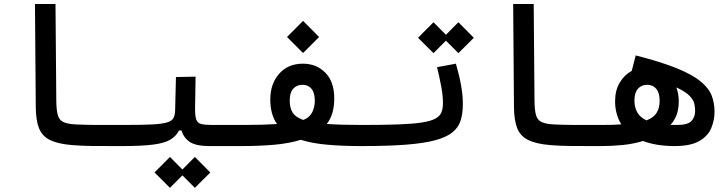

<svg xmlns="http://www.w3.org/2000/svg" viewBox="-20 -713 3556 941"><path d="M580.1 2.9Q570.3 2.9 561 2.9Q551.8 2.9 542.5 2.9Q481 2.9 430.2 2.4Q379.4 2 332 -2Q263.7 -7.8 225.3 -26.6Q187 -45.4 171.4 -84Q155.8 -122.6 155.3 -188.5L151.4 -693.4H252L255.9 -220.2Q256.3 -173.8 263.2 -149.2Q270 -124.5 290.8 -114.7Q311.5 -105 354 -103Q396.5 -101.1 441.9 -100.8Q487.3 -100.6 547.9 -100.6Q557.1 -100.6 566.7 -100.6Q576.2 -100.6 585.9 -100.6Q612.8 -100.6 612.8 -54.2Q612.8 -22.9 604 -10Q595.2 2.9 580.1 2.9Z M580.1 2.9 585.9 -100.6Q672.4 -100.6 722.9 -103Q773.4 -105.5 798.1 -112.8Q822.8 -120.1 830.3 -134.8Q837.9 -149.4 838.4 -174.3L842.3 -335.4L938.5 -337.4L936 -179.2Q936 -143.6 941.9 -127Q947.8 -110.4 965.3 -105.5Q982.9 -100.6 1018.6 -100.6H1171.9Q1190.4 -100.6 1199.5 -87.6Q1208.5 -74.7 1208.5 -56.2Q1208.5 -22 1196 -9.5Q1183.6 2.9 1166 2.9H1007.3Q940.9 2.9 910.6 -17.1Q880.4 -37.1 869.6 -73.7H857.4Q842.8 -44.9 814 -28.1Q785.2 -11.2 730 -4.2Q674.8 2.9 580.1 2.9ZM935.1 207.5 874 146.5 813 207.5 737.3 132.3 813 56.2 874 117.7 935.1 56.2 1010.7 132.3Z M1164.1 2.9 1171.9 -100.6Q1271 -100.6 1337.9 -105Q1304.7 -151.9 1304.7 -225.1Q1304.7 -302.2 1348.1 -351.6Q1391.6 -400.9 1464.8 -400.9Q1530.8 -400.9 1574.5 -356.7Q1618.2 -312.5 1618.2 -231Q1618.2 -151.4 1581.5 -105.5Q1616.7 -103 1660.6 -101.8Q1704.6 -100.6 1758.8 -100.6Q1786.1 -100.6 1798.8 -89.8Q1811.5 -79.1 1811.5 -51.8Q1811.5 -21 1795.4 -9Q1779.3 2.9 1750.5 2.9Q1658.7 2.9 1584.2 -3.7Q1509.8 -10.3 1454.1 -27.8Q1396.5 -9.8 1322.5 -3.4Q1248.5 2.9 1164.1 2.9ZM1466.8 -125Q1498 -137.7 1510.5 -163.3Q1522.9 -189 1522.9 -219.2Q1522.9 -257.8 1506.8 -277.6Q1490.7 -297.4 1462.9 -297.4Q1434.1 -297.4 1417 -278.1Q1399.9 -258.8 1399.9 -219.7Q1399.9 -184.1 1414.3 -161.1Q1428.7 -138.2 1466.8 -125ZM1465.3 -453.1 1386.7 -531.7 1465.3 -610.8 1543.9 -531.7Z M1752 2.9Q1735.8 2.9 1735.8 -52.7Q1735.8 -78.6 1742.7 -89.6Q1749.5 -100.6 1757.8 -100.6Q1863.8 -100.6 1934.6 -103.3Q2005.4 -106 2048.6 -112.8Q2091.8 -119.6 2114 -131.8Q2136.2 -144 2143.6 -162.6Q2150.9 -181.2 2150.9 -208Q2150.9 -244.1 2142.6 -288.6Q2134.3 -333 2122.1 -383.8L2214.4 -400.9Q2231 -343.8 2239.7 -294.7Q2248.5 -245.6 2248.5 -203.6Q2248.5 -157.7 2237.8 -123Q2227.1 -88.4 2197.5 -64.5Q2168 -40.5 2112.8 -25.6Q2057.6 -10.7 1969.2 -3.9Q1880.9 2.9 1752 2.9ZM2226.6 -452.6 2165.5 -513.7 2104.5 -452.6 2028.8 -527.8 2104.5 -604 2165.5 -542.5 2226.6 -604 2302.2 -527.8Z M2923.8 2.9Q2914.1 2.9 2904.8 2.9Q2895.5 2.9 2886.2 2.9Q2824.7 2.9 2773.9 2.4Q2723.1 2 2675.8 -2Q2607.4 -7.8 2569.1 -26.6Q2530.8 -45.4 2515.1 -84Q2499.5 -122.6 2499 -188.5L2495.1 -693.4H2595.7L2599.6 -220.2Q2600.1 -173.8 2606.9 -149.2Q2613.8 -124.5 2634.5 -114.7Q2655.3 -105 2697.8 -103Q2740.2 -101.1 2785.6 -100.8Q2831.1 -100.6 2891.6 -100.6Q2900.9 -100.6 2910.4 -100.6Q2919.9 -100.6 2929.7 -100.6Q2956.5 -100.6 2956.5 -54.2Q2956.5 -22.9 2947.8 -10Q2939 2.9 2923.8 2.9Z M2923.8 2.9Q2909.7 2.9 2902.6 -8.1Q2895.5 -19 2895.5 -56.2Q2895.5 -85 2904.5 -92.8Q2913.6 -100.6 2929.7 -100.6Q2961.9 -100.6 2984.4 -101.3Q3006.8 -102.1 3024.9 -103.5Q3010.7 -126.5 3002.7 -154.8Q2994.6 -183.1 2994.6 -217.3Q2994.6 -270 3017.3 -308.1Q3040 -346.2 3076.2 -365.7L3095.7 -441.4Q3220.2 -409.7 3296.9 -378.4Q3373.5 -347.2 3413.6 -314.2Q3453.6 -281.2 3467.8 -244.9Q3481.9 -208.5 3481.9 -166Q3481.9 -123 3465.6 -84.5Q3449.2 -45.9 3406.7 -21.5Q3364.3 2.9 3285.6 2.9Q3243.2 2.9 3204.1 -3.2Q3165 -9.3 3131.3 -22Q3085.4 -7.8 3032.7 -2.4Q2980 2.9 2923.8 2.9ZM3148.4 -123Q3184.1 -136.7 3198.5 -160.6Q3212.9 -184.6 3212.9 -218.3Q3212.9 -257.8 3196.5 -277.6Q3180.2 -297.4 3151.9 -297.4Q3123.5 -297.4 3106.4 -277.8Q3089.4 -258.3 3089.4 -220.2Q3089.4 -150.4 3148.4 -123ZM3266.1 -101.1Q3281.7 -100.6 3299.3 -100.6Q3350.6 -100.6 3368.7 -119.9Q3386.7 -139.2 3386.7 -168.5Q3386.7 -169.4 3386.7 -171.4Q3386.7 -186 3383.1 -204.1Q3379.4 -222.2 3360.1 -242.7Q3340.8 -263.2 3294.9 -284.7Q3306.6 -252 3306.6 -217.3Q3306.6 -179.2 3296.6 -151.4Q3286.6 -123.5 3266.1 -101.1Z"/></svg>

Font: Cascadia Mono PL
Style: Regular
Weight: 400
Monospace: yes
Designer: Aaron Bell
Foundry: Saja Typeworks
Version: Version 2404.023; ttfautohint (v1.8.4)